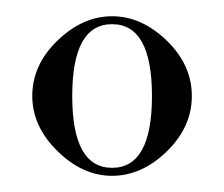

<svg xmlns="http://www.w3.org/2000/svg" viewBox="-20 -723 274 235"><path d="M19.5 -605.5Q19.5 -643.6 50.3 -673.3Q81.1 -703.1 117.2 -703.1Q153.3 -703.1 184.1 -673.3Q214.8 -643.6 214.8 -605.5Q214.8 -567.4 184.1 -537.6Q153.3 -507.8 117.2 -507.8Q81.1 -507.8 50.3 -538.1Q19.5 -568.4 19.5 -605.5ZM166 -605.5Q166 -693.4 117.2 -693.4Q68.4 -693.4 68.4 -605.5Q68.4 -517.6 117.2 -517.6Q166 -517.6 166 -605.5Z"/></svg>

Font: spinweradC
Style: Bold
Weight: 700
Width: 7
Version: Version 0.3